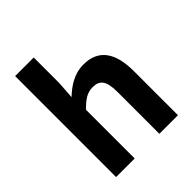

<svg xmlns="http://www.w3.org/2000/svg" viewBox="-217 -936 1073 1073"><g transform="rotate(-45 320.0 -399.0)"><path d="M79 0H226V-385C267 -426 296 -448 342 -448C397 -448 421 -418 421 -331V0H568V-349C568 -490 516 -574 395 -574C319 -574 264 -534 219 -492L226 -597V-798H79Z"/></g></svg>

Font: Noto Sans HK
Style: Bold
Weight: 700
Designer: Ryoko NISHIZUKA 西塚涼子 (kana, bopomofo & ideographs); Paul D. Hunt (Latin, Greek & Cyrillic); Sandoll Communications 산돌커뮤니
Foundry: Adobe
Version: Version 2.002;hotconv 1.0.116;makeotfexe 2.5.65601